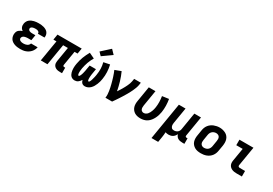

<svg xmlns="http://www.w3.org/2000/svg" viewBox="45 -1951 4709 3316"><g transform="rotate(30 2400.0 -292.5)"><path d="M256 8Q227 8 198 4.5Q169 1 143 -8Q117 -17 94 -32.5Q71 -48 56.5 -71Q42 -94 36.5 -122.5Q31 -151 36 -179Q39 -198 47 -215.5Q55 -233 70 -246Q85 -259 102.5 -268Q120 -277 139 -283Q124 -292 113 -305Q102 -318 95.5 -334Q89 -350 88 -368Q87 -386 90 -405Q94 -427 105.5 -449Q117 -471 136 -487Q155 -503 177.5 -513Q200 -523 223 -528.5Q246 -534 269 -536Q292 -538 315 -538Q341 -538 366.5 -535.5Q392 -533 416 -526Q440 -519 461.5 -507Q483 -495 498 -476.5Q513 -458 519.5 -433Q526 -408 522 -383Q522 -380 521.5 -378Q521 -376 520 -374H389Q389 -375 389 -375.5Q389 -376 389 -377Q391 -390 384 -401Q377 -412 366 -418Q355 -424 342 -426Q329 -428 315 -428Q306 -428 297 -427.5Q288 -427 278.5 -425.5Q269 -424 260 -421.5Q251 -419 242.5 -414.5Q234 -410 227.5 -402Q221 -394 220 -385Q217 -371 224.5 -359Q232 -347 244 -341Q256 -335 270 -332.5Q284 -330 298 -330H365L347 -221H280Q269 -221 258 -220Q247 -219 236 -217Q225 -215 213.5 -211.5Q202 -208 192 -201.5Q182 -195 175.5 -185Q169 -175 167 -164Q164 -148 172 -134.5Q180 -121 194 -114Q208 -107 223.5 -104.5Q239 -102 256 -102Q273 -102 290.5 -105Q308 -108 324.5 -115.5Q341 -123 354 -137.5Q367 -152 371 -169H503Q497 -142 485 -117Q473 -92 454.5 -71Q436 -50 412 -34Q388 -18 362 -8.5Q336 1 309 4.5Q282 8 256 8Z M1053 8Q1033 8 1013 5.5Q993 3 975 -4.5Q957 -12 943 -24.5Q929 -37 920.5 -54.5Q912 -72 911 -92Q910 -112 913 -132L961 -420H866L796 0H663L733 -420H672L690 -530H1173L1154 -420H1094L1046 -132Q1045 -126 1046 -120Q1047 -114 1050.5 -110Q1054 -106 1059.5 -104Q1065 -102 1071 -102H1091V8Z M1340 8Q1319 8 1299.5 1Q1280 -6 1266 -19.5Q1252 -33 1242.5 -51Q1233 -69 1228 -88.5Q1223 -108 1220.5 -128.5Q1218 -149 1218 -170Q1218 -191 1220 -212.5Q1222 -234 1226 -255Q1232 -291 1242 -328Q1252 -365 1265.5 -400.5Q1279 -436 1295.5 -470.5Q1312 -505 1331 -538L1440 -486Q1423 -458 1408.5 -428Q1394 -398 1383 -366.5Q1372 -335 1363.5 -303Q1355 -271 1349 -239Q1348 -231 1347 -223.5Q1346 -216 1345 -208Q1344 -200 1343 -192.5Q1342 -185 1341.5 -177.5Q1341 -170 1341 -162Q1341 -154 1341 -146.5Q1341 -139 1342 -131.5Q1343 -124 1344.5 -117Q1346 -110 1350 -103.5Q1354 -97 1361 -97Q1369 -97 1374.5 -103.5Q1380 -110 1384 -117Q1388 -124 1391 -131.5Q1394 -139 1396.5 -146Q1399 -153 1401.5 -160.5Q1404 -168 1406 -175.5Q1408 -183 1409.5 -190.5Q1411 -198 1413 -205.5Q1415 -213 1416.5 -220.5Q1418 -228 1419.5 -235.5Q1421 -243 1422 -250.5Q1423 -258 1424 -265L1438 -345H1564L1551 -265Q1550 -258 1548.5 -250.5Q1547 -243 1546 -235.5Q1545 -228 1544 -220.5Q1543 -213 1542.5 -205.5Q1542 -198 1541 -190.5Q1540 -183 1540 -175.5Q1540 -168 1539.5 -160.5Q1539 -153 1539.5 -145.5Q1540 -138 1540.5 -131Q1541 -124 1542.5 -117Q1544 -110 1547.5 -103.5Q1551 -97 1559 -97Q1567 -97 1572 -104Q1577 -111 1581 -118Q1585 -125 1588 -132.5Q1591 -140 1593.5 -147.5Q1596 -155 1598 -162.5Q1600 -170 1602 -177.5Q1604 -185 1606 -192.5Q1608 -200 1610 -207.5Q1612 -215 1613.5 -222.5Q1615 -230 1616.5 -237.5Q1618 -245 1619.5 -253Q1621 -261 1622 -268Q1627 -300 1629.5 -331Q1632 -362 1631 -393Q1630 -424 1625.5 -454Q1621 -484 1613 -513L1735 -538Q1743 -503 1748 -468Q1753 -433 1754.5 -397.5Q1756 -362 1754 -327Q1752 -292 1746 -255Q1742 -226 1734 -198Q1726 -170 1715 -142Q1704 -114 1688.5 -87.5Q1673 -61 1651 -39Q1629 -17 1600.5 -4.5Q1572 8 1543 8Q1526 8 1510.5 2.5Q1495 -3 1484 -14Q1473 -25 1466.5 -39.5Q1460 -54 1455 -69Q1446 -54 1434 -39.5Q1422 -25 1407 -13.5Q1392 -2 1374.5 3Q1357 8 1340 8ZM1523 -580 1464 -640 1629 -790 1706 -710Z M1952 0Q1957 -33 1955.5 -65.5Q1954 -98 1949 -130Q1944 -162 1937.5 -193Q1931 -224 1923 -255Q1915 -286 1906.5 -316Q1898 -346 1888.5 -376Q1879 -406 1868 -435.5Q1857 -465 1845 -493L1965 -538Q2002 -457 2027.5 -371Q2053 -285 2070 -196Q2085 -218 2099.5 -240.5Q2114 -263 2127.5 -286Q2141 -309 2153.5 -332.5Q2166 -356 2177 -379.5Q2188 -403 2197 -427.5Q2206 -452 2210 -477L2219 -530H2352L2344 -477Q2338 -445 2326 -413.5Q2314 -382 2300 -351Q2286 -320 2269.5 -290Q2253 -260 2235.5 -230.5Q2218 -201 2200 -172Q2182 -143 2163 -114Q2144 -85 2124.5 -56.5Q2105 -28 2085 0Z M2651 8Q2620 8 2589.5 1.5Q2559 -5 2534 -20.5Q2509 -36 2491 -59.5Q2473 -83 2464.5 -111.5Q2456 -140 2456 -171.5Q2456 -203 2462 -234L2511 -530H2644L2592 -216Q2589 -197 2589 -177Q2589 -157 2595.5 -140Q2602 -123 2618 -112.5Q2634 -102 2653 -102Q2673 -102 2692.5 -111.5Q2712 -121 2726 -137Q2740 -153 2749.5 -171.5Q2759 -190 2766.5 -209.5Q2774 -229 2779 -248Q2784 -267 2787 -287Q2796 -345 2794.5 -401Q2793 -457 2784 -513L2914 -531Q2925 -467 2926.5 -402Q2928 -337 2918 -271Q2912 -237 2902 -204Q2892 -171 2876 -139Q2860 -107 2837 -78Q2814 -49 2784 -29Q2754 -9 2719.5 -0.5Q2685 8 2651 8Z M2989 205 3111 -530H3244L3192 -216Q3190 -203 3189 -189.5Q3188 -176 3190 -163Q3192 -150 3197 -138.5Q3202 -127 3211 -118Q3220 -109 3232.5 -105.5Q3245 -102 3259 -102Q3277 -102 3295 -107.5Q3313 -113 3328 -125Q3343 -137 3351.5 -154Q3360 -171 3363 -189L3419 -530H3552L3486 -132Q3485 -126 3486 -120Q3487 -114 3490.5 -110Q3494 -106 3499.5 -104Q3505 -102 3511 -102H3531V8H3493Q3469 8 3446 4Q3423 0 3403.5 -10.5Q3384 -21 3370.5 -39.5Q3357 -58 3352 -80Q3342 -61 3328 -43.5Q3314 -26 3295.5 -14Q3277 -2 3256 3Q3235 8 3215 8Q3198 8 3181.5 5.5Q3165 3 3150 -3Q3149 23 3146 49.5Q3143 76 3139 102L3122 205Z M3856 8Q3824 8 3792.5 2.5Q3761 -3 3734.5 -18Q3708 -33 3688 -56Q3668 -79 3658.5 -108Q3649 -137 3648.5 -169.5Q3648 -202 3654 -234L3672 -344Q3676 -372 3686.5 -399Q3697 -426 3715 -449.5Q3733 -473 3757.5 -491Q3782 -509 3809 -519.5Q3836 -530 3864 -535.5Q3892 -541 3920 -541Q3953 -541 3983.5 -533.5Q4014 -526 4041 -512Q4068 -498 4087.5 -474.5Q4107 -451 4116.5 -422Q4126 -393 4126.5 -360.5Q4127 -328 4122 -296L4103 -186Q4099 -158 4088.5 -131Q4078 -104 4060.5 -80.5Q4043 -57 4018.5 -39Q3994 -21 3966.5 -10.5Q3939 0 3911 4Q3883 8 3856 8ZM3858 -102Q3879 -102 3899.5 -108.5Q3920 -115 3936 -129.5Q3952 -144 3961 -164Q3970 -184 3973 -204L3991 -314Q3995 -335 3994 -356Q3993 -377 3983.5 -394Q3974 -411 3955 -419.5Q3936 -428 3915 -428Q3895 -428 3875 -421Q3855 -414 3839 -399.5Q3823 -385 3814 -365.5Q3805 -346 3802 -326L3784 -216Q3780 -195 3781 -174.5Q3782 -154 3791.5 -137Q3801 -120 3819 -111Q3837 -102 3858 -102Z M4569 0Q4546 0 4522.5 -3Q4499 -6 4478 -14.5Q4457 -23 4440 -37.5Q4423 -52 4413 -72.5Q4403 -93 4401.5 -116.5Q4400 -140 4404 -164L4447 -420H4319V-530H4598L4534 -146Q4533 -138 4534.5 -130.5Q4536 -123 4541.5 -118.5Q4547 -114 4554.5 -112Q4562 -110 4569 -110H4673V0Z"/></g></svg>

Font: Iosevka Curly XBdExObl
Style: Regular
Weight: 800
Width: 7
Italic angle: -9°
Monospace: yes
Designer: Belleve Invis
Foundry: Belleve Invis
Version: Version 11.1.0; ttfautohint (v1.8.3)